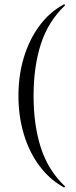

<svg xmlns="http://www.w3.org/2000/svg" viewBox="-20 -745 349 883"><path d="M64.8 -304Q64.8 -398 89.4 -480Q114 -562 160.7 -625.5Q207.3 -689 273.9 -725Q276 -726 278 -723.5Q280 -721 278 -719Q202 -647 168.2 -543Q134.4 -439 134.4 -304Q134.4 -169 168.2 -65Q202 39 278 111Q280 112 278 115Q276 118 274 117Q207.3 80 160.7 17Q114 -46 89.4 -128.5Q64.8 -211 64.8 -304Z"/></svg>

Font: Cormorant Light
Style: Regular
Weight: 300
Designer: Christian Thalmann (Catharsis Fonts)
Foundry: Catharsis Fonts
Version: Version 4.000